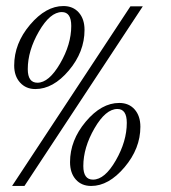

<svg xmlns="http://www.w3.org/2000/svg" viewBox="-20 -616 566 636"><path d="M97 -321Q66 -321 46.5 -342.5Q27 -364 27 -399Q27 -472 79.5 -534Q132 -596 190 -596Q222 -596 241 -574.5Q260 -553 260 -517Q260 -444 208 -382.5Q156 -321 97 -321ZM104 -342Q142 -342 179 -405.5Q216 -469 216 -530Q216 -576 185 -576Q146 -576 109 -512Q72 -448 72 -387Q72 -342 104 -342ZM453 -595 61 0H20L412 -595ZM282 0Q250 0 231 -21.5Q212 -43 212 -79Q212 -151 264 -213Q316 -275 375 -275Q407 -275 426 -253.5Q445 -232 445 -196Q445 -124 392.5 -62Q340 0 282 0ZM288 -21Q327 -21 363.5 -84.5Q400 -148 400 -209Q400 -255 369 -255Q330 -255 293 -191Q256 -127 256 -66Q256 -21 288 -21Z"/></svg>

Font: Dynalight
Style: Regular
Weight: 400
Designer: Astigmatic (AOETI)
Foundry: Astigmatic (AOETI)
Version: Version 1.000